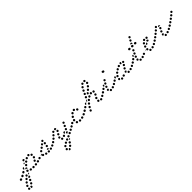

<svg xmlns="http://www.w3.org/2000/svg" viewBox="374 -2244 4232 4232"><g transform="rotate(-45 2490.0 -127.5)"><path d="M48 295Q48 295 48 295Q51 299 56 302Q60 304 65 305Q70 306 75 305Q80 303 84 300Q92 294 94 283Q95 273 89 265Q86 261 82 258Q77 256 73 255Q68 254 63 256Q58 257 54 260H53Q52 261 51 262Q50 263 50 264Q51 269 51 275Q51 285 48 294Q48 294 48 295ZM-6 252Q-15 255 -19 265Q-24 274 -20 284Q-20 285 -19 285Q-18 290 -14 294Q-11 297 -6 299Q-1 301 4 301Q9 301 13 299Q23 295 27 286Q31 276 27 266Q27 266 27 266Q23 257 14 252Q4 248 -6 252ZM105 244Q109 247 114 248Q119 249 124 248Q129 247 133 244Q137 241 140 237V236Q146 228 144 218Q142 207 133 202Q125 196 115 198Q105 200 99 209H98Q93 218 95 228Q97 238 105 244ZM32 180Q23 175 13 178Q3 181 -2 190L-3 191Q-5 196 -5 201Q-6 205 -4 210Q-3 215 0 219Q3 223 8 225Q17 230 27 227Q37 224 41 215L42 214Q47 205 44 195Q41 185 32 180ZM145 178Q154 183 164 180Q174 176 178 167L179 166Q183 157 180 147Q177 137 167 133Q158 128 148 131Q138 135 134 144L133 145Q129 154 132 164Q135 174 145 178ZM88 136Q87 131 85 127Q82 122 78 119Q70 113 60 114Q50 115 43 123V124Q40 128 38 132Q37 137 37 142Q38 147 40 152Q43 156 47 159Q55 165 65 164Q75 163 82 155V154Q85 151 87 146Q88 141 88 136ZM213 98 212 99Q208 108 198 111Q188 114 179 110Q170 105 166 95Q163 86 168 77Q168 77 168 77Q178 77 187 73Q195 70 201 64Q201 64 201 64Q202 64 202 64Q211 69 214 79Q217 89 213 98ZM140 82Q140 77 138 73Q136 68 132 64Q125 57 114 57Q104 57 97 65H96Q89 73 89 83Q89 93 96 101Q104 108 114 108Q124 108 132 100Q136 96 138 92Q140 87 140 82ZM187 11Q184 7 179 6Q175 4 170 3Q165 3 160 5Q155 7 152 11H151Q144 18 144 29Q144 39 151 47Q154 50 159 52Q163 54 168 54Q173 54 178 52Q183 50 186 47L187 46Q194 39 194 29Q194 18 187 11ZM224 44Q228 44 232 42Q237 41 241 38Q245 34 247 30V29Q249 26 249 23Q250 20 250 17Q248 16 247 16Q245 17 242 18Q234 22 224 22Q220 22 216 22Q217 25 217 29Q217 36 215 42Q219 44 224 44ZM45 -3Q44 -7 40 -11Q37 -15 33 -17Q28 -19 23 -20Q18 -20 14 -18L8 -17Q-2 -14 -6 -4Q-11 5 -8 15Q-5 25 5 29Q14 34 24 31L29 29Q39 26 44 17Q48 7 45 -3ZM435 6Q435 1 433 -3Q431 -8 428 -12Q424 -15 419 -17Q415 -19 410 -19H407Q397 -19 390 -11Q382 -4 382 7Q383 11 384 16Q386 21 390 24Q393 28 398 29Q403 31 408 31H410Q421 31 428 24Q435 16 435 6ZM509 17Q513 13 514 8Q515 3 515 -2Q514 -7 512 -11Q509 -16 505 -19Q501 -22 497 -23Q492 -24 487 -24H484Q474 -22 468 -14Q461 -6 463 4Q463 9 466 14Q468 18 472 21Q476 24 481 25Q485 27 490 26H493Q498 25 502 23Q506 20 509 17ZM345 21Q349 18 351 14Q354 10 355 5Q357 -5 351 -13Q345 -22 335 -24H332Q327 -25 322 -24Q317 -23 313 -20Q309 -17 307 -13Q304 -9 303 -4Q301 6 307 15Q313 23 323 25H326Q331 26 336 25Q340 24 345 21ZM592 -22Q591 -27 588 -31Q585 -35 580 -37Q576 -40 571 -40Q566 -41 561 -40L559 -39Q549 -36 544 -27Q539 -18 542 -8Q543 -3 546 1Q549 5 553 7Q558 9 563 10Q568 11 572 9H575Q585 6 590 -3Q595 -12 592 -22ZM124 -21Q126 -26 125 -31Q125 -36 123 -40Q118 -50 108 -53Q98 -56 89 -51L84 -49Q75 -44 72 -34Q68 -24 73 -15Q78 -6 88 -3Q98 1 107 -4L112 -7Q116 -9 119 -13Q123 -17 124 -21ZM257 -5Q262 -5 267 -7Q272 -9 275 -12Q279 -16 281 -20Q283 -25 283 -30Q283 -35 281 -39Q279 -44 276 -48Q275 -48 275 -49Q271 -52 267 -55Q262 -57 257 -57Q252 -57 248 -56Q243 -54 239 -51Q232 -44 231 -33Q230 -23 237 -15Q239 -14 240 -13Q243 -9 248 -7Q252 -5 257 -5ZM667 -31Q669 -36 669 -41Q669 -46 667 -50Q663 -60 654 -64Q644 -68 635 -64L632 -63Q628 -61 624 -58Q621 -55 619 -50Q617 -45 617 -40Q617 -35 618 -31Q622 -21 632 -17Q641 -13 651 -17L653 -18Q658 -20 661 -23Q665 -26 667 -31ZM189 -58V-59Q193 -63 198 -66Q198 -66 198 -67Q198 -68 199 -69Q199 -74 198 -79Q197 -84 194 -88Q189 -97 178 -98Q168 -100 160 -94L155 -91Q151 -88 148 -84Q146 -80 145 -75Q144 -70 145 -65Q146 -60 149 -56Q154 -48 164 -46Q173 -44 182 -49Q185 -54 189 -58ZM740 -72Q740 -77 739 -82Q738 -87 736 -91Q730 -100 720 -102Q709 -103 701 -98L699 -96Q695 -93 692 -89Q689 -85 689 -80Q688 -75 689 -70Q690 -66 693 -62Q698 -53 709 -51Q719 -49 727 -55L729 -56Q733 -59 736 -63Q739 -68 740 -72ZM501 -73Q502 -69 504 -64Q506 -60 510 -57Q518 -50 529 -51Q539 -52 545 -60L546 -61Q549 -64 551 -69Q552 -74 552 -79Q551 -84 549 -88Q546 -93 543 -96Q535 -102 524 -101Q514 -100 507 -92Q504 -88 502 -83Q501 -78 501 -73ZM256 -98 257 -99Q260 -102 264 -105Q269 -107 274 -107Q279 -107 284 -106Q288 -104 292 -101Q300 -94 300 -84Q301 -73 294 -66V-65Q293 -64 293 -64Q292 -64 292 -63Q292 -63 292 -63Q292 -63 292 -63L291 -64Q285 -70 277 -75Q268 -79 259 -79Q254 -80 250 -79Q250 -84 251 -89Q253 -94 256 -98ZM221 -142 225 -146Q229 -149 234 -151Q238 -152 243 -152Q246 -152 249 -151Q252 -150 255 -148Q252 -145 250 -141V-140Q246 -132 245 -123Q245 -121 245 -118Q242 -116 240 -114L239 -113Q234 -107 231 -99Q227 -100 224 -102Q221 -104 219 -107Q212 -115 213 -125Q213 -135 221 -142ZM351 -142Q350 -146 348 -151Q346 -155 342 -159Q335 -166 324 -165Q314 -165 307 -157L306 -156Q303 -153 301 -148Q300 -143 300 -138Q300 -133 302 -129Q305 -124 308 -121Q316 -114 326 -115Q337 -115 344 -123Q347 -127 349 -132Q351 -137 351 -142ZM545 -130Q547 -125 550 -122Q554 -119 559 -117Q568 -113 578 -117Q587 -121 591 -131V-132Q593 -136 593 -141Q593 -146 591 -151Q589 -155 585 -159Q582 -162 577 -164Q568 -168 558 -164Q549 -160 545 -150L544 -149Q543 -145 543 -140Q543 -135 545 -130ZM405 -192Q406 -197 404 -202Q403 -206 399 -210Q393 -218 382 -219Q372 -220 364 -213L363 -212Q360 -209 357 -205Q355 -200 355 -195Q354 -190 356 -186Q357 -181 361 -177Q367 -169 378 -168Q388 -168 396 -174L397 -175Q400 -178 403 -183Q405 -187 405 -192ZM302 -181Q301 -186 301 -190Q302 -195 304 -199V-200Q309 -208 318 -212Q327 -215 336 -212Q333 -205 332 -197Q332 -192 333 -187Q328 -188 323 -188Q313 -187 305 -183Q303 -182 302 -181ZM560 -193Q564 -191 569 -190Q574 -190 579 -192Q589 -195 593 -204Q598 -213 595 -223L594 -224Q593 -229 589 -232Q586 -236 582 -238Q577 -241 572 -241Q567 -241 563 -240Q553 -236 548 -227Q544 -218 547 -208V-207Q549 -203 552 -199Q555 -195 560 -193ZM467 -231Q468 -236 468 -241Q467 -246 465 -250Q460 -259 450 -262Q440 -265 431 -260H430Q421 -255 418 -245Q415 -235 420 -226Q425 -217 435 -214Q445 -211 454 -216H455Q459 -219 462 -223Q465 -226 467 -231ZM338 -268H339Q343 -278 353 -281Q363 -284 372 -279Q382 -275 385 -265Q388 -255 383 -246V-245Q382 -244 382 -243Q381 -242 381 -241Q373 -241 365 -239Q358 -237 353 -233Q352 -233 351 -233Q350 -234 349 -234Q340 -239 337 -249Q334 -258 338 -268ZM515 -235H514Q509 -235 504 -237Q500 -239 496 -243Q493 -247 491 -251Q489 -256 490 -261Q490 -271 497 -278Q505 -286 515 -285H516Q526 -285 533 -278Q541 -270 540 -260Q540 -258 540 -255Q539 -253 539 -251Q533 -246 529 -240Q526 -237 522 -236Q519 -235 515 -235Z M917 0Q917 -5 915 -9Q913 -14 909 -17Q906 -21 901 -22Q896 -24 891 -24Q880 -24 873 -16Q866 -9 866 2Q867 7 869 11Q871 16 874 19Q878 23 882 24Q887 26 892 26H893Q903 26 910 18Q917 11 917 0ZM841 -1Q843 -11 837 -19Q831 -28 821 -30Q816 -31 811 -30Q806 -29 802 -26Q798 -24 795 -19Q792 -15 791 -10Q790 -5 791 -1Q792 4 795 8Q798 13 802 15Q806 18 811 19Q822 21 830 15Q839 10 841 -1ZM991 -18Q990 -22 986 -26Q983 -30 979 -33Q975 -35 970 -36Q965 -36 960 -35Q950 -32 945 -23Q939 -14 942 -4Q944 1 947 5Q950 9 954 11Q958 14 963 14Q968 15 973 13H974Q984 10 989 1Q994 -8 991 -18ZM766 -18Q772 -26 771 -37Q770 -47 762 -53H761Q753 -60 743 -59Q732 -57 726 -49Q720 -41 721 -31Q722 -20 730 -14H731Q739 -7 749 -9Q760 -10 766 -18ZM1060 -49Q1058 -54 1054 -57Q1050 -60 1046 -62Q1041 -64 1036 -63Q1031 -63 1027 -61H1026Q1017 -56 1014 -46Q1010 -36 1015 -27Q1017 -23 1021 -19Q1024 -16 1029 -14Q1034 -13 1039 -13Q1044 -13 1048 -16H1049Q1058 -20 1061 -30Q1065 -40 1060 -49ZM891 -46H890Q889 -46 887 -46Q887 -50 889 -54Q890 -58 892 -61Q899 -69 909 -71Q919 -72 927 -66Q932 -63 934 -58Q937 -54 937 -48Q930 -42 925 -34Q925 -34 925 -33Q918 -40 908 -44Q900 -47 891 -46ZM1123 -92Q1120 -96 1116 -98Q1112 -101 1107 -102Q1102 -102 1097 -101Q1093 -100 1088 -97Q1080 -91 1078 -81Q1076 -71 1082 -62Q1085 -58 1089 -56Q1094 -53 1098 -52Q1103 -51 1108 -52Q1113 -53 1117 -56L1118 -57Q1126 -63 1128 -73Q1129 -83 1123 -92ZM690 -81Q691 -86 694 -91Q697 -95 701 -98Q705 -101 710 -102Q715 -103 720 -102Q725 -101 729 -98Q733 -96 736 -92Q738 -89 739 -86Q740 -84 740 -81Q740 -81 740 -81Q730 -80 722 -75Q714 -70 708 -63Q705 -59 703 -55Q701 -56 698 -58Q696 -60 694 -63Q692 -67 691 -72Q690 -77 690 -81ZM922 -102Q924 -98 928 -95Q932 -92 937 -90Q947 -88 956 -93Q965 -98 968 -108Q971 -118 966 -127Q961 -136 951 -139Q941 -142 932 -137Q923 -132 920 -122V-121Q918 -116 919 -111Q920 -107 922 -102ZM797 -137Q790 -146 780 -147Q770 -149 762 -142H761Q753 -136 751 -126Q750 -115 756 -107Q763 -99 773 -97Q783 -96 791 -102H792Q800 -109 801 -119Q803 -129 797 -137ZM857 -184Q854 -188 849 -190Q845 -193 840 -193Q835 -194 831 -193Q826 -191 822 -188H821Q813 -182 812 -171Q811 -161 817 -153Q820 -149 824 -147Q829 -144 833 -143Q838 -143 843 -144Q848 -145 852 -149Q861 -155 862 -165Q863 -176 857 -184ZM938 -173Q941 -169 945 -167Q950 -165 955 -164Q965 -164 973 -170Q981 -177 982 -187V-188Q983 -198 976 -206Q969 -214 959 -215Q954 -215 949 -214Q944 -212 941 -209Q937 -206 935 -201Q932 -197 932 -192V-191Q931 -186 933 -182Q935 -177 938 -173ZM881 -235Q890 -241 900 -240Q910 -239 917 -231Q918 -229 919 -226Q921 -224 921 -221Q917 -217 914 -211Q910 -203 910 -194Q901 -189 892 -191Q883 -192 877 -200Q871 -208 872 -218Q873 -228 881 -235ZM980 -266Q980 -271 978 -275Q976 -280 972 -283Q964 -290 954 -289Q943 -288 937 -280Q930 -273 930 -262Q931 -252 938 -245Q946 -238 956 -239Q967 -239 974 -247Q974 -247 975 -248Q978 -252 979 -256Q981 -261 980 -266Z M1250 263Q1258 263 1265 268Q1271 274 1274 282Q1276 292 1271 301Q1265 310 1255 312Q1245 315 1236 309Q1227 304 1225 294Q1224 293 1224 292Q1224 290 1224 289Q1231 286 1237 281Q1245 274 1249 265Q1249 264 1250 263ZM1293 264Q1297 267 1302 269Q1306 271 1311 270Q1316 270 1321 268Q1325 266 1329 263V262Q1336 255 1336 244Q1336 234 1328 227Q1321 220 1310 220Q1300 220 1293 228H1292Q1285 236 1286 246Q1286 256 1293 264ZM1208 220Q1197 219 1189 226Q1182 233 1181 243Q1181 248 1182 253Q1184 258 1187 262Q1190 265 1195 267Q1199 270 1204 270Q1215 271 1222 264Q1230 257 1231 247V246Q1232 236 1225 228Q1218 220 1208 220ZM1344 207Q1352 213 1362 211Q1373 209 1378 200H1379Q1385 192 1383 181Q1381 171 1372 165Q1364 159 1354 161Q1344 163 1338 171L1337 172Q1331 180 1333 191Q1335 201 1344 207ZM1249 156Q1246 153 1241 151Q1236 150 1231 150Q1226 150 1222 153Q1217 155 1214 159Q1210 163 1209 167Q1207 172 1208 177Q1208 182 1210 187Q1212 191 1216 194Q1224 201 1234 200Q1245 200 1251 192L1252 191Q1259 184 1258 173Q1257 163 1249 156ZM1317 120Q1312 111 1302 108Q1292 104 1283 109Q1273 114 1270 124Q1267 134 1272 143Q1276 152 1286 155Q1296 158 1305 154H1306Q1315 149 1318 139Q1321 129 1317 120ZM1408 118Q1404 127 1397 134Q1391 140 1385 143Q1385 143 1385 143Q1386 143 1386 144Q1395 149 1405 146Q1415 144 1420 135H1421Q1423 131 1424 126Q1424 122 1424 117Q1420 117 1416 115Q1413 114 1410 112Q1409 115 1408 118ZM1387 91Q1385 86 1381 83Q1378 79 1373 77Q1369 75 1364 75Q1359 75 1354 77Q1344 81 1340 91Q1336 101 1340 110Q1342 115 1346 118Q1349 122 1354 124Q1358 125 1363 125Q1368 125 1373 124V123Q1383 119 1387 110Q1391 100 1387 91ZM1457 61Q1455 56 1451 53Q1447 49 1443 47Q1438 46 1433 46Q1428 46 1424 48H1423Q1414 52 1410 62Q1406 71 1410 81Q1412 85 1416 89Q1419 92 1424 94Q1429 96 1434 96Q1439 96 1443 94H1444Q1453 89 1457 80Q1461 70 1457 61ZM1525 28Q1523 23 1519 20Q1515 17 1511 15Q1506 14 1501 14Q1496 14 1492 16L1491 17Q1482 21 1479 31Q1475 41 1480 50Q1482 55 1486 58Q1489 61 1494 63Q1499 64 1504 64Q1509 64 1513 62L1514 61Q1523 57 1526 47Q1530 37 1525 28ZM1322 17Q1323 12 1322 7Q1321 2 1318 -2Q1316 -6 1312 -9Q1308 -12 1303 -13H1302Q1292 -15 1283 -10Q1275 -4 1273 6Q1272 11 1272 16Q1273 21 1276 25Q1279 29 1283 32Q1287 35 1292 36Q1302 38 1311 32Q1320 27 1322 17ZM1594 11Q1595 6 1595 1Q1594 -4 1592 -8Q1587 -17 1577 -20Q1567 -23 1558 -18H1557Q1553 -15 1550 -12Q1547 -8 1545 -3Q1544 2 1545 7Q1545 12 1548 16Q1553 25 1563 28Q1573 31 1582 26Q1586 23 1589 19Q1593 15 1594 11ZM1392 -19Q1390 -23 1386 -26Q1382 -29 1377 -31Q1372 -32 1367 -31Q1362 -31 1358 -29V-28Q1353 -26 1350 -22Q1347 -18 1346 -13Q1344 -9 1345 -4Q1345 1 1348 6Q1350 10 1354 13Q1358 16 1362 18Q1367 19 1372 19Q1377 18 1382 16V15Q1391 10 1394 1Q1397 -9 1392 -19ZM1449 -23Q1451 -28 1455 -31Q1459 -34 1463 -36Q1468 -37 1473 -37Q1478 -36 1482 -34Q1490 -31 1493 -23Q1497 -16 1496 -8Q1489 -7 1482 -4H1481Q1473 0 1467 7Q1465 10 1463 12Q1462 12 1461 12Q1461 11 1460 11Q1451 6 1447 -4Q1444 -13 1449 -23ZM1660 -29Q1661 -34 1660 -39Q1659 -44 1657 -48Q1651 -57 1641 -59Q1631 -61 1622 -56Q1613 -50 1611 -40Q1608 -30 1614 -21Q1619 -12 1629 -10Q1639 -8 1648 -13L1649 -14Q1653 -16 1656 -20Q1659 -24 1660 -29ZM1455 -57Q1455 -60 1453 -63Q1452 -66 1449 -68Q1442 -76 1432 -77Q1422 -77 1414 -70Q1410 -66 1408 -62Q1406 -57 1406 -52Q1405 -47 1407 -43Q1409 -38 1412 -34Q1415 -31 1418 -29Q1422 -27 1426 -27Q1427 -30 1428 -33H1429Q1433 -41 1440 -47Q1447 -54 1455 -57ZM1248 -58Q1251 -68 1260 -74Q1269 -79 1279 -76Q1289 -74 1294 -65Q1299 -56 1297 -46L1296 -45Q1296 -43 1295 -40Q1293 -38 1292 -36Q1291 -36 1289 -36Q1280 -34 1271 -29Q1270 -28 1269 -27Q1268 -27 1267 -27Q1267 -27 1266 -27Q1256 -30 1251 -39Q1246 -48 1248 -58ZM1719 -91Q1716 -95 1712 -98Q1708 -100 1703 -101Q1698 -102 1693 -101Q1688 -100 1684 -97Q1675 -91 1674 -81Q1672 -71 1678 -62Q1681 -58 1685 -55Q1689 -53 1694 -52Q1699 -51 1704 -52Q1709 -53 1713 -56Q1721 -62 1723 -72Q1725 -83 1719 -91ZM1124 -92Q1118 -100 1108 -102Q1098 -104 1089 -98V-97Q1080 -92 1078 -81Q1077 -71 1083 -63Q1088 -54 1099 -52Q1109 -51 1117 -57H1118Q1126 -63 1128 -73Q1130 -83 1124 -92ZM1481 -71Q1482 -67 1486 -63Q1489 -59 1494 -57Q1503 -53 1513 -56Q1522 -60 1527 -69Q1529 -74 1529 -79Q1530 -84 1528 -89Q1526 -93 1523 -97Q1520 -101 1515 -103Q1506 -107 1496 -104Q1486 -100 1482 -91Q1480 -86 1479 -81Q1479 -76 1481 -71ZM1282 -114Q1283 -109 1286 -105Q1288 -101 1293 -98Q1301 -93 1311 -95Q1322 -97 1327 -106Q1330 -110 1331 -115Q1332 -120 1331 -125Q1330 -130 1327 -134Q1324 -138 1320 -141Q1312 -146 1301 -144Q1291 -142 1286 -133H1285Q1283 -129 1282 -124Q1281 -119 1282 -114ZM1181 -142Q1174 -149 1164 -150Q1153 -150 1146 -143H1145Q1138 -136 1137 -126Q1137 -115 1144 -108Q1151 -100 1161 -100Q1171 -99 1179 -106Q1187 -113 1188 -124Q1188 -134 1181 -142ZM1526 -126Q1535 -121 1545 -125Q1555 -129 1559 -138Q1564 -148 1560 -158Q1557 -167 1547 -172Q1538 -176 1528 -172Q1518 -169 1514 -159Q1509 -150 1513 -140Q1517 -130 1526 -126ZM1232 -198Q1224 -205 1214 -204Q1204 -204 1197 -196V-195Q1190 -188 1190 -177Q1191 -167 1199 -160Q1202 -157 1207 -155Q1212 -154 1217 -154Q1222 -154 1226 -156Q1231 -159 1234 -162V-163Q1241 -170 1240 -181Q1240 -191 1232 -198ZM1335 -161Q1340 -159 1345 -158Q1350 -158 1355 -160Q1359 -161 1363 -164Q1367 -167 1369 -172Q1374 -181 1371 -191Q1368 -201 1359 -206Q1349 -211 1340 -208Q1330 -204 1325 -195Q1320 -186 1323 -176Q1326 -166 1335 -161ZM1558 -195Q1567 -190 1577 -194Q1587 -197 1591 -207Q1596 -217 1592 -226Q1589 -236 1579 -240Q1570 -245 1560 -241Q1550 -238 1546 -229V-228Q1541 -219 1545 -209Q1548 -199 1558 -195ZM1284 -216H1283Q1276 -209 1265 -210Q1255 -210 1248 -218Q1241 -226 1242 -236Q1242 -246 1250 -253V-254Q1254 -257 1259 -259Q1264 -260 1269 -260Q1274 -260 1278 -257Q1282 -255 1286 -251Q1287 -250 1288 -249Q1288 -248 1289 -247Q1289 -239 1292 -232Q1291 -228 1289 -223Q1287 -219 1284 -216ZM1328 -272Q1332 -274 1337 -273Q1342 -273 1347 -271Q1352 -269 1355 -265Q1359 -262 1360 -257Q1362 -252 1362 -247Q1362 -242 1360 -238Q1359 -236 1358 -234Q1356 -232 1355 -231Q1353 -231 1352 -231Q1342 -232 1333 -229Q1329 -228 1326 -226Q1316 -230 1313 -240Q1310 -250 1314 -259Q1316 -263 1319 -267Q1323 -270 1328 -272Z M1886 4Q1886 -1 1884 -5Q1882 -10 1879 -13Q1875 -17 1871 -18Q1866 -20 1861 -20H1858Q1848 -20 1841 -13Q1834 -5 1834 5Q1834 10 1836 15Q1838 19 1841 23Q1845 26 1850 28Q1854 30 1859 30H1862Q1872 30 1879 22Q1887 15 1886 4ZM1965 -14Q1963 -18 1960 -22Q1957 -26 1953 -29Q1949 -31 1944 -32Q1939 -33 1934 -31H1931Q1921 -28 1916 -19Q1911 -10 1914 0Q1915 5 1918 9Q1921 13 1925 15Q1930 18 1935 18Q1940 19 1944 18L1947 17Q1957 14 1962 5Q1967 -4 1965 -14ZM1805 0Q1808 -3 1810 -8Q1811 -13 1811 -18Q1811 -23 1809 -27Q1807 -32 1803 -35Q1803 -36 1802 -36Q1795 -43 1785 -44Q1774 -44 1767 -36Q1759 -29 1759 -19Q1759 -8 1767 -1Q1768 0 1769 2Q1777 9 1787 8Q1798 8 1805 0ZM2038 -47Q2035 -51 2032 -54Q2028 -58 2023 -59Q2019 -61 2014 -61Q2009 -60 2004 -58L2002 -57Q1993 -53 1989 -43Q1986 -33 1990 -24Q1993 -19 1996 -16Q2000 -13 2005 -11Q2009 -9 2014 -10Q2019 -10 2024 -12L2026 -13Q2035 -18 2039 -27Q2042 -37 2038 -47ZM2109 -72Q2110 -77 2108 -82Q2107 -86 2105 -91Q2099 -99 2089 -101Q2078 -103 2070 -97L2068 -95Q2064 -93 2061 -88Q2058 -84 2057 -79Q2056 -74 2058 -70Q2059 -65 2061 -61Q2064 -57 2068 -54Q2073 -51 2077 -50Q2082 -49 2087 -50Q2092 -52 2096 -54L2098 -56Q2102 -59 2105 -63Q2108 -67 2109 -72ZM1720 -92Q1717 -96 1713 -98Q1709 -101 1704 -102Q1699 -103 1694 -102Q1689 -101 1685 -98Q1676 -92 1674 -81Q1673 -71 1678 -63Q1681 -59 1686 -56Q1690 -53 1695 -52Q1700 -52 1704 -53Q1709 -54 1713 -56L1714 -57Q1722 -63 1724 -73Q1726 -83 1720 -92ZM1766 -67Q1776 -65 1785 -70Q1794 -75 1796 -85L1797 -88Q1799 -98 1794 -107Q1788 -116 1778 -118Q1768 -121 1759 -115Q1750 -110 1748 -100L1747 -97Q1745 -87 1750 -78Q1756 -69 1766 -67ZM1783 -179 1782 -178Q1777 -169 1779 -159Q1781 -149 1790 -143Q1794 -141 1799 -140Q1804 -139 1809 -140Q1814 -141 1818 -144Q1822 -147 1825 -151V-152L1826 -153Q1832 -162 1829 -172Q1827 -182 1818 -188Q1814 -190 1809 -191Q1804 -192 1800 -191Q1795 -190 1791 -187Q1787 -184 1784 -180ZM1999 -234Q1995 -236 1990 -236Q1985 -237 1980 -235Q1970 -232 1966 -223Q1961 -213 1965 -203Q1965 -203 1965 -202Q1966 -197 1970 -193Q1973 -189 1977 -187Q1981 -185 1986 -184Q1991 -184 1996 -185Q2006 -188 2011 -197Q2016 -206 2013 -216Q2012 -218 2012 -219Q2010 -224 2007 -228Q2004 -232 1999 -234ZM1836 -209Q1839 -205 1844 -203Q1848 -201 1853 -200Q1858 -200 1863 -201Q1868 -203 1871 -206L1873 -208Q1877 -211 1880 -215Q1882 -220 1882 -225Q1883 -230 1881 -234Q1880 -239 1876 -243Q1870 -251 1859 -252Q1849 -253 1841 -246L1839 -244Q1831 -238 1830 -227Q1830 -217 1836 -209ZM1902 -258Q1902 -253 1903 -249Q1905 -244 1908 -240Q1911 -236 1916 -234Q1920 -232 1925 -231Q1926 -231 1926 -231Q1937 -230 1945 -236Q1953 -243 1954 -253Q1956 -263 1949 -271Q1943 -280 1933 -281Q1931 -281 1929 -281Q1919 -282 1911 -275Q1903 -269 1902 -258Z M2205 5Q2204 0 2200 -3Q2197 -7 2192 -9Q2183 -14 2173 -10Q2164 -7 2159 3Q2159 4 2159 4Q2154 13 2157 23Q2161 33 2170 37Q2179 42 2189 39Q2199 35 2203 26Q2204 26 2204 24Q2207 19 2207 15Q2207 10 2205 5ZM2543 15Q2546 10 2546 5Q2546 0 2545 -4Q2542 -14 2532 -19Q2523 -24 2513 -20H2512Q2507 -18 2503 -15Q2499 -12 2497 -7Q2495 -3 2494 2Q2494 7 2496 12Q2499 22 2508 26Q2517 31 2527 28L2529 27Q2534 26 2537 22Q2541 19 2543 15ZM2430 -6Q2430 -7 2429 -8Q2425 -18 2429 -27Q2432 -37 2442 -41Q2446 -43 2451 -43Q2456 -44 2461 -42Q2465 -40 2469 -37Q2473 -33 2475 -29Q2475 -28 2475 -28Q2476 -26 2477 -23Q2477 -21 2478 -19Q2477 -18 2477 -18Q2473 -10 2472 -1Q2470 1 2468 3Q2466 4 2464 6Q2455 10 2445 7Q2435 4 2430 -6ZM2615 -27Q2616 -32 2616 -37Q2615 -42 2612 -46Q2607 -55 2597 -57Q2586 -59 2578 -54L2576 -53Q2572 -50 2569 -46Q2566 -42 2565 -37Q2564 -32 2565 -28Q2565 -23 2568 -18Q2574 -10 2584 -7Q2594 -5 2603 -11L2604 -12Q2608 -14 2611 -18Q2614 -22 2615 -27ZM2243 -62Q2242 -67 2239 -71Q2236 -75 2232 -77Q2223 -83 2213 -80Q2203 -78 2198 -69L2197 -67Q2194 -63 2194 -58Q2193 -53 2194 -48Q2195 -44 2198 -40Q2201 -36 2205 -33Q2214 -28 2224 -30Q2234 -32 2240 -41L2241 -43Q2243 -47 2244 -52Q2245 -57 2243 -62ZM2681 -72Q2682 -77 2681 -82Q2680 -87 2677 -91Q2671 -99 2661 -101Q2650 -103 2642 -97L2640 -96Q2636 -93 2634 -89Q2631 -85 2630 -80Q2629 -75 2630 -70Q2631 -65 2634 -61Q2640 -53 2650 -51Q2661 -49 2669 -55L2671 -56Q2675 -59 2677 -63Q2680 -67 2681 -72ZM2111 -73Q2112 -78 2110 -83Q2109 -88 2107 -92Q2101 -101 2090 -102Q2080 -104 2072 -98L2071 -97Q2062 -92 2060 -81Q2059 -71 2065 -63Q2070 -54 2081 -52Q2091 -51 2099 -57H2100Q2104 -60 2107 -64Q2110 -68 2111 -73ZM2452 -69Q2456 -67 2461 -66Q2466 -66 2471 -67Q2475 -68 2479 -71Q2483 -75 2486 -79L2487 -80Q2492 -89 2489 -99Q2486 -109 2477 -115Q2473 -117 2468 -118Q2463 -118 2458 -117Q2453 -116 2450 -113Q2446 -109 2443 -105L2442 -103Q2437 -94 2440 -85Q2443 -75 2452 -69ZM2289 -123Q2288 -128 2286 -133Q2284 -137 2280 -140Q2276 -143 2271 -145Q2266 -146 2261 -145Q2256 -145 2252 -142Q2248 -140 2245 -136L2243 -135Q2237 -126 2238 -116Q2239 -106 2248 -99Q2256 -93 2266 -94Q2276 -95 2283 -103L2284 -105Q2287 -109 2288 -114Q2290 -118 2289 -123ZM2175 -116Q2176 -121 2175 -126Q2174 -131 2171 -135Q2165 -144 2155 -146Q2145 -148 2136 -142L2135 -141Q2127 -135 2125 -125Q2123 -115 2128 -107Q2134 -98 2144 -96Q2154 -94 2163 -100H2164Q2168 -103 2171 -107Q2174 -111 2175 -116ZM2480 -151Q2482 -147 2485 -143Q2488 -139 2493 -137Q2502 -132 2512 -135Q2522 -139 2526 -148L2527 -149Q2529 -154 2530 -159Q2530 -164 2529 -168Q2527 -173 2524 -177Q2520 -181 2516 -183Q2507 -188 2497 -184Q2487 -181 2482 -172V-170Q2479 -166 2479 -161Q2479 -156 2480 -151ZM2232 -171Q2235 -172 2238 -173Q2238 -174 2237 -176Q2236 -177 2235 -178Q2233 -182 2229 -185Q2224 -188 2220 -189Q2215 -190 2210 -189Q2205 -188 2201 -185L2200 -184Q2191 -178 2189 -168Q2187 -158 2193 -149Q2195 -147 2197 -145Q2200 -142 2203 -141Q2204 -143 2205 -146V-147Q2209 -155 2216 -161Q2223 -168 2232 -171ZM2336 -195Q2329 -203 2319 -203Q2309 -204 2301 -197L2300 -195Q2292 -188 2291 -178Q2291 -168 2298 -160Q2305 -152 2315 -152Q2326 -151 2333 -158L2335 -160Q2342 -167 2343 -177Q2343 -187 2336 -195ZM2258 -206 2259 -207Q2263 -217 2273 -220Q2283 -224 2292 -219Q2292 -219 2293 -219Q2293 -219 2293 -219Q2289 -216 2286 -213L2284 -212Q2278 -206 2274 -198Q2269 -189 2269 -179Q2269 -176 2269 -174Q2260 -178 2257 -188Q2254 -197 2258 -206ZM2403 -236Q2401 -241 2397 -244Q2393 -247 2388 -248Q2383 -250 2378 -249Q2373 -249 2369 -246L2367 -245Q2358 -240 2356 -230Q2353 -220 2358 -211Q2360 -207 2364 -204Q2368 -201 2373 -199Q2378 -198 2383 -199Q2388 -199 2392 -202H2393Q2403 -207 2405 -217Q2408 -227 2403 -236ZM2508 -214Q2512 -211 2517 -210Q2521 -209 2526 -210Q2537 -211 2543 -220Q2549 -228 2547 -238Q2547 -240 2547 -241Q2545 -251 2536 -257Q2527 -263 2517 -261Q2507 -259 2501 -250Q2496 -241 2498 -231Q2498 -231 2498 -231Q2499 -226 2501 -221Q2504 -217 2508 -214ZM2450 -276H2448Q2443 -275 2439 -272Q2435 -269 2432 -265Q2430 -261 2429 -256Q2428 -251 2429 -246Q2430 -236 2439 -230Q2448 -224 2458 -226L2460 -227Q2464 -228 2468 -230Q2472 -232 2475 -236Q2475 -240 2476 -244Q2477 -251 2479 -257Q2477 -267 2469 -272Q2460 -278 2450 -276ZM2303 -243Q2313 -239 2322 -242Q2332 -246 2337 -255V-256Q2342 -265 2338 -275Q2335 -285 2325 -289Q2316 -294 2306 -290Q2296 -287 2292 -277L2291 -276Q2287 -267 2290 -257Q2294 -247 2303 -243ZM2377 -299Q2379 -300 2380 -301Q2386 -307 2390 -316L2391 -317Q2392 -320 2393 -323Q2396 -324 2399 -325Q2403 -325 2406 -325Q2411 -324 2415 -322Q2420 -319 2423 -316Q2427 -310 2428 -303Q2429 -297 2426 -290Q2419 -285 2414 -278Q2413 -277 2413 -277Q2405 -273 2397 -275Q2388 -277 2383 -284Q2380 -287 2379 -291Q2377 -295 2377 -299ZM2324 -327Q2325 -322 2329 -319Q2332 -315 2337 -313Q2346 -309 2356 -312Q2365 -316 2370 -325V-326Q2375 -336 2371 -345Q2368 -355 2358 -359Q2354 -362 2349 -362Q2344 -362 2339 -360Q2334 -359 2331 -355Q2327 -352 2325 -347L2324 -346Q2322 -342 2322 -337Q2322 -332 2324 -327ZM2481 -367Q2474 -375 2463 -375Q2453 -376 2445 -369L2444 -368Q2437 -361 2436 -350Q2436 -340 2443 -333Q2450 -325 2460 -324Q2471 -324 2478 -331L2479 -332Q2487 -339 2487 -349Q2488 -360 2481 -367ZM2541 -408Q2541 -413 2538 -417Q2536 -422 2532 -425Q2524 -432 2514 -431Q2504 -430 2497 -422L2496 -421Q2493 -417 2492 -412Q2490 -408 2490 -403Q2491 -398 2493 -393Q2496 -389 2499 -386Q2507 -379 2518 -380Q2528 -381 2535 -389V-390Q2539 -394 2540 -398Q2542 -403 2541 -408ZM2369 -383Q2378 -379 2388 -382Q2398 -386 2403 -395V-396Q2408 -405 2404 -415Q2401 -425 2392 -429Q2382 -434 2373 -431Q2363 -427 2358 -418V-417Q2353 -408 2356 -398Q2360 -388 2369 -383ZM2565 -495Q2563 -496 2561 -496Q2559 -496 2558 -497Q2555 -496 2552 -495Q2549 -495 2546 -495Q2542 -492 2538 -489Q2535 -485 2533 -480L2532 -479Q2529 -469 2534 -459Q2538 -450 2548 -447Q2558 -443 2567 -448Q2576 -452 2580 -462V-463Q2583 -473 2579 -483Q2574 -492 2565 -495ZM2404 -453Q2412 -447 2423 -449Q2433 -451 2438 -460L2439 -461Q2445 -470 2443 -480Q2440 -490 2432 -496Q2423 -501 2413 -499Q2403 -497 2397 -488L2396 -487Q2391 -479 2393 -469Q2395 -458 2404 -453ZM2448 -517Q2454 -508 2464 -506Q2474 -504 2483 -510H2484Q2493 -516 2495 -526Q2497 -536 2491 -545Q2486 -554 2475 -556Q2465 -558 2457 -552L2456 -551Q2447 -546 2445 -536Q2443 -525 2448 -517ZM2521 -556Q2516 -547 2518 -537Q2520 -527 2529 -522Q2529 -521 2529 -521Q2538 -515 2548 -517Q2558 -519 2564 -528Q2570 -536 2568 -546Q2566 -557 2558 -562Q2557 -563 2556 -564Q2547 -569 2537 -567Q2527 -565 2521 -556Z M2834 29Q2837 25 2839 21Q2841 16 2841 11Q2841 1 2834 -7Q2826 -14 2816 -14Q2811 -14 2806 -12Q2802 -10 2798 -7Q2795 -3 2793 1Q2791 6 2791 11Q2791 21 2798 29Q2805 36 2816 36Q2821 36 2825 34Q2830 32 2834 29ZM2913 -11Q2912 -15 2908 -19Q2905 -23 2900 -25Q2896 -27 2891 -27Q2886 -27 2881 -26Q2871 -22 2867 -13Q2863 -3 2866 6Q2868 11 2871 15Q2874 18 2879 21Q2883 23 2888 23Q2893 23 2898 21Q2908 18 2912 8Q2917 -1 2913 -11ZM2979 -48Q2976 -53 2972 -56Q2968 -59 2963 -60Q2958 -61 2953 -60Q2948 -59 2944 -57Q2935 -52 2933 -41Q2930 -31 2936 -23Q2938 -18 2942 -15Q2946 -12 2951 -11Q2956 -10 2961 -11Q2966 -11 2970 -14Q2979 -19 2981 -29Q2984 -40 2979 -48ZM2755 -22Q2752 -26 2750 -30Q2749 -35 2749 -40Q2750 -51 2758 -57Q2766 -64 2777 -63Q2787 -62 2793 -54Q2800 -46 2799 -36Q2799 -35 2799 -35Q2799 -34 2799 -33Q2799 -33 2798 -33Q2789 -30 2782 -23Q2778 -18 2775 -13Q2774 -13 2773 -13Q2773 -13 2772 -13Q2767 -14 2763 -16Q2758 -18 2755 -22ZM3040 -91Q3038 -95 3033 -98Q3029 -101 3024 -102Q3019 -102 3015 -101Q3010 -100 3006 -97H3005Q2997 -91 2995 -81Q2993 -71 2999 -63Q3002 -58 3006 -56Q3011 -53 3016 -52Q3020 -51 3025 -52Q3030 -54 3034 -56V-57Q3043 -63 3045 -73Q3046 -83 3040 -91ZM2678 -91Q2675 -95 2671 -98Q2667 -101 2662 -102Q2657 -103 2652 -102Q2647 -100 2643 -98Q2639 -95 2636 -91Q2633 -86 2632 -81Q2632 -77 2633 -72Q2634 -67 2636 -63Q2642 -54 2653 -52Q2663 -51 2671 -56V-57Q2680 -62 2682 -73Q2684 -83 2678 -91ZM2786 -87Q2790 -85 2795 -85Q2800 -85 2805 -87Q2810 -88 2813 -92Q2817 -95 2819 -100Q2823 -109 2819 -119Q2815 -129 2806 -133Q2796 -137 2787 -133Q2777 -130 2773 -120Q2769 -110 2773 -101Q2776 -91 2786 -87ZM2737 -137Q2731 -146 2721 -147Q2710 -148 2702 -142Q2698 -139 2696 -134Q2693 -130 2693 -125Q2692 -120 2693 -115Q2695 -111 2698 -107Q2704 -99 2714 -97Q2724 -96 2733 -102Q2741 -109 2742 -119Q2744 -129 2737 -137ZM2761 -188Q2765 -191 2770 -193Q2774 -194 2779 -194Q2781 -193 2782 -193Q2784 -193 2785 -192Q2784 -188 2783 -184Q2782 -174 2784 -164Q2785 -160 2787 -157Q2783 -156 2779 -154Q2771 -151 2765 -146Q2763 -148 2761 -149Q2759 -151 2757 -153Q2751 -161 2752 -171Q2753 -182 2761 -188ZM2818 -155Q2827 -150 2837 -153Q2847 -156 2852 -165Q2857 -174 2854 -184Q2852 -194 2843 -199Q2834 -204 2824 -201Q2814 -198 2808 -189Q2803 -180 2806 -170Q2809 -160 2818 -155ZM2845 -236Q2846 -231 2849 -227Q2852 -223 2856 -220Q2860 -218 2865 -217Q2870 -216 2875 -217Q2879 -218 2884 -220Q2888 -223 2890 -227H2891Q2893 -232 2894 -236Q2895 -241 2894 -246Q2893 -251 2890 -255Q2888 -259 2883 -262Q2879 -265 2874 -266Q2870 -267 2865 -266Q2860 -265 2856 -262Q2852 -259 2849 -255Q2846 -251 2845 -246Q2844 -241 2845 -236ZM3010 -396Q3010 -386 3003 -378Q2995 -371 2985 -371Q2977 -371 2970 -374Q2963 -376 2957 -381Q2950 -388 2949 -398Q2948 -408 2954 -416Q2960 -424 2970 -425Q2979 -426 2987 -421Q2997 -420 3004 -413Q3010 -406 3010 -396Z M3188 24Q3192 20 3193 16Q3195 11 3195 6Q3194 -4 3187 -11Q3179 -18 3169 -18H3168Q3158 -17 3151 -10Q3144 -2 3145 8Q3145 13 3147 18Q3149 22 3153 26Q3156 29 3161 31Q3166 32 3171 32Q3176 32 3180 30Q3185 28 3188 24ZM3392 23Q3396 20 3398 16Q3400 11 3401 6Q3402 -4 3395 -12Q3388 -20 3378 -21H3377Q3372 -21 3368 -19Q3363 -18 3359 -15Q3355 -11 3353 -7Q3351 -3 3351 2Q3350 13 3356 21Q3363 28 3373 29H3374Q3379 30 3384 28Q3388 27 3392 23ZM3472 3Q3475 -2 3475 -7Q3475 -12 3474 -16Q3471 -26 3461 -31Q3452 -35 3442 -32Q3437 -30 3433 -27Q3430 -24 3427 -19Q3425 -15 3425 -10Q3424 -5 3426 0Q3429 9 3438 14Q3448 19 3458 15Q3463 14 3466 11Q3470 7 3472 3ZM3264 -27Q3261 -31 3258 -34Q3254 -37 3249 -39Q3244 -40 3239 -40Q3234 -39 3230 -37Q3220 -32 3217 -22Q3214 -12 3219 -3Q3222 2 3226 5Q3229 8 3234 9Q3239 11 3244 10Q3249 10 3253 7H3254Q3263 2 3266 -8Q3269 -18 3264 -27ZM3091 -30Q3091 -35 3093 -40Q3094 -44 3098 -48Q3101 -52 3106 -54Q3110 -56 3115 -56Q3126 -56 3133 -49Q3141 -42 3141 -32Q3141 -32 3141 -31Q3141 -31 3141 -31Q3138 -28 3135 -25Q3128 -18 3125 -8Q3124 -8 3124 -7Q3123 -6 3121 -6Q3119 -6 3117 -6Q3107 -5 3099 -12Q3092 -19 3091 -30ZM3544 -30Q3545 -35 3545 -40Q3544 -45 3542 -49Q3540 -54 3536 -57Q3532 -60 3527 -62Q3523 -63 3518 -63Q3513 -63 3508 -60Q3499 -55 3496 -46Q3492 -36 3497 -26Q3499 -22 3503 -19Q3507 -16 3512 -14Q3516 -13 3521 -13Q3526 -13 3531 -16Q3536 -18 3539 -22Q3542 -26 3544 -30ZM3313 -31Q3310 -35 3309 -40Q3308 -45 3309 -50Q3312 -60 3320 -66Q3329 -72 3339 -69Q3344 -68 3348 -65Q3352 -63 3355 -58Q3358 -54 3358 -50Q3359 -45 3358 -40Q3351 -37 3345 -32Q3338 -27 3334 -20Q3333 -20 3331 -20Q3330 -20 3328 -20Q3324 -21 3320 -24Q3315 -27 3313 -31ZM3605 -91Q3602 -95 3598 -98Q3594 -101 3589 -101Q3584 -102 3579 -101Q3574 -100 3570 -97Q3562 -91 3560 -81Q3558 -71 3564 -62Q3567 -58 3571 -55Q3575 -53 3580 -52Q3585 -51 3590 -52Q3595 -53 3599 -56Q3608 -62 3609 -73Q3611 -83 3605 -91ZM3034 -57H3035Q3039 -60 3041 -64Q3044 -68 3045 -73Q3046 -78 3045 -83Q3044 -87 3041 -92Q3035 -100 3025 -102Q3015 -104 3006 -98Q3002 -95 2999 -90Q2996 -86 2995 -81Q2995 -76 2996 -72Q2997 -67 2999 -63Q3005 -54 3016 -52Q3026 -51 3034 -56ZM3123 -81Q3132 -76 3142 -79Q3152 -82 3157 -91H3158Q3163 -100 3160 -110Q3157 -120 3148 -125Q3139 -130 3129 -127Q3119 -125 3114 -116V-115Q3109 -106 3111 -96Q3114 -86 3123 -81ZM3342 -107Q3343 -102 3346 -98Q3349 -94 3353 -92Q3362 -86 3372 -88Q3382 -91 3387 -100H3388Q3390 -104 3391 -109Q3392 -114 3391 -119Q3389 -124 3387 -128Q3384 -132 3379 -134Q3371 -140 3361 -137Q3350 -135 3345 -126Q3342 -122 3341 -117Q3341 -112 3342 -107ZM3087 -144Q3078 -145 3070 -140Q3065 -137 3063 -133Q3060 -129 3059 -124Q3058 -120 3058 -115Q3059 -110 3062 -106Q3066 -99 3074 -96Q3081 -93 3089 -95Q3088 -102 3089 -110Q3090 -119 3094 -127H3095Q3098 -132 3102 -136Q3095 -143 3087 -144ZM3165 -144Q3172 -137 3183 -136Q3193 -136 3201 -142V-143Q3209 -150 3209 -160Q3210 -170 3203 -178Q3196 -186 3185 -186Q3175 -187 3167 -180Q3159 -173 3159 -162Q3158 -152 3165 -144ZM3394 -155Q3402 -150 3413 -152Q3423 -154 3428 -162L3429 -163Q3434 -171 3432 -181Q3430 -192 3422 -197Q3413 -203 3403 -201Q3393 -199 3387 -190Q3381 -181 3383 -171Q3385 -161 3394 -155ZM3223 -193Q3229 -184 3239 -181Q3249 -179 3258 -184Q3262 -187 3265 -191Q3268 -195 3269 -200Q3271 -205 3270 -209Q3269 -214 3267 -219Q3261 -228 3251 -230Q3241 -233 3232 -227Q3223 -222 3221 -212Q3218 -202 3223 -193ZM3423 -247V-248Q3428 -257 3438 -259Q3448 -262 3457 -257Q3461 -255 3464 -251Q3467 -247 3469 -242Q3470 -238 3469 -233Q3469 -228 3466 -223Q3463 -216 3456 -213Q3449 -209 3441 -210Q3438 -213 3434 -216Q3429 -219 3424 -221Q3420 -227 3419 -234Q3419 -241 3423 -247ZM3290 -249Q3288 -244 3288 -239Q3288 -235 3290 -230Q3293 -220 3303 -216Q3312 -212 3322 -215V-216Q3332 -219 3336 -229Q3340 -238 3337 -248Q3333 -258 3323 -262Q3314 -266 3304 -262Q3299 -260 3296 -257Q3292 -254 3290 -249ZM3387 -231H3386Q3376 -231 3369 -238Q3361 -246 3361 -256Q3361 -266 3369 -274Q3376 -281 3386 -281H3387Q3394 -281 3400 -277Q3406 -273 3409 -267Q3406 -263 3403 -258Q3398 -250 3397 -241Q3397 -237 3397 -233Q3394 -232 3392 -232Q3389 -231 3387 -231Z M3777 6Q3777 1 3776 -4Q3775 -9 3772 -13Q3769 -17 3765 -20Q3761 -22 3756 -23Q3746 -25 3737 -19Q3729 -13 3727 -3Q3726 2 3728 7Q3729 12 3732 16Q3734 20 3739 23Q3743 25 3748 26Q3758 28 3766 22Q3775 16 3777 6ZM3850 -16Q3848 -21 3845 -25Q3842 -28 3837 -31Q3833 -33 3828 -33Q3823 -34 3818 -32Q3808 -29 3803 -20Q3799 -11 3802 -1Q3803 4 3807 8Q3810 12 3814 14Q3819 16 3824 17Q3829 17 3833 15Q3843 12 3848 3Q3853 -6 3850 -16ZM3906 -16Q3911 -18 3914 -22Q3917 -26 3919 -30Q3920 -35 3920 -40Q3919 -45 3917 -49Q3912 -59 3902 -62Q3892 -65 3883 -60Q3879 -58 3876 -54Q3872 -50 3871 -45Q3869 -41 3870 -36Q3870 -31 3873 -26Q3877 -17 3887 -14Q3897 -11 3906 -16ZM3680 -49Q3680 -54 3682 -58Q3684 -63 3688 -66Q3691 -70 3696 -72Q3700 -74 3705 -74Q3710 -74 3715 -72Q3719 -70 3723 -66Q3726 -63 3728 -58Q3730 -53 3730 -49V-48Q3730 -46 3730 -44Q3729 -42 3729 -40Q3726 -39 3724 -37Q3717 -32 3712 -24Q3710 -24 3709 -24Q3707 -24 3705 -24Q3695 -24 3687 -31Q3680 -38 3680 -49ZM3979 -91Q3976 -95 3972 -98Q3968 -101 3963 -102Q3958 -102 3953 -101Q3949 -100 3945 -97H3944Q3936 -91 3934 -81Q3932 -71 3938 -63Q3941 -58 3945 -56Q3950 -53 3954 -52Q3959 -51 3964 -52Q3969 -54 3973 -56Q3982 -62 3983 -73Q3985 -83 3979 -91ZM3606 -91Q3600 -100 3589 -102Q3579 -103 3571 -98Q3562 -92 3560 -81Q3559 -71 3564 -63Q3567 -59 3572 -56Q3576 -53 3581 -52Q3586 -52 3590 -53Q3595 -54 3599 -56V-57Q3608 -62 3610 -73Q3611 -83 3606 -91ZM3699 -129Q3698 -124 3698 -119Q3699 -114 3701 -110Q3703 -105 3707 -102Q3711 -99 3715 -97Q3725 -94 3734 -99Q3743 -103 3747 -112Q3750 -122 3746 -131Q3742 -141 3732 -145Q3722 -148 3713 -144Q3703 -140 3700 -130Q3700 -130 3700 -129Q3700 -129 3699 -129ZM3670 -117Q3671 -122 3670 -127Q3669 -132 3666 -136Q3660 -145 3650 -147Q3640 -149 3631 -143Q3631 -143 3630 -142Q3630 -142 3629 -142Q3621 -135 3620 -125Q3619 -114 3626 -106Q3632 -98 3643 -97Q3653 -96 3661 -103Q3664 -106 3666 -109Q3669 -113 3670 -117ZM3682 -190Q3687 -195 3693 -197Q3699 -199 3706 -198Q3705 -195 3705 -193Q3705 -183 3708 -174Q3709 -170 3711 -167Q3707 -166 3704 -164Q3695 -160 3688 -153Q3687 -152 3687 -152Q3686 -153 3685 -153Q3684 -154 3683 -155Q3675 -162 3675 -173Q3675 -183 3682 -190ZM3730 -201Q3726 -191 3729 -182Q3733 -172 3742 -168Q3751 -163 3761 -167Q3771 -170 3775 -180Q3780 -189 3776 -199Q3773 -209 3763 -213Q3754 -217 3744 -214Q3734 -210 3730 -201ZM3762 -250Q3763 -245 3767 -241Q3770 -238 3774 -235Q3783 -231 3793 -234Q3803 -237 3808 -246Q3810 -251 3811 -256Q3811 -261 3809 -266Q3808 -270 3805 -274Q3801 -278 3797 -280Q3788 -285 3778 -282Q3768 -278 3763 -269Q3761 -265 3761 -260Q3760 -255 3762 -250ZM3771 -340Q3771 -350 3764 -358Q3756 -365 3746 -365H3738Q3728 -365 3720 -358Q3713 -350 3713 -340Q3713 -330 3720 -322Q3728 -315 3738 -315H3746Q3756 -315 3764 -322Q3771 -330 3771 -340ZM3862 -340Q3862 -350 3855 -358Q3848 -365 3837 -365H3829Q3819 -365 3811 -358Q3804 -350 3804 -340Q3804 -330 3811 -322Q3819 -315 3829 -315H3837Q3848 -315 3855 -322Q3862 -330 3862 -340ZM3953 -340Q3953 -350 3946 -358Q3939 -365 3928 -365H3920Q3910 -365 3903 -358Q3895 -350 3895 -340Q3895 -330 3903 -322Q3910 -315 3920 -315H3928Q3939 -315 3946 -322Q3953 -330 3953 -340ZM3834 -402V-403Q3839 -412 3849 -415Q3859 -417 3868 -412Q3877 -407 3880 -398Q3883 -388 3878 -379V-378Q3877 -377 3875 -375Q3874 -373 3872 -372Q3872 -373 3871 -374Q3864 -381 3855 -384Q3846 -388 3837 -388H3831Q3831 -391 3831 -395Q3832 -399 3834 -402ZM3878 -435Q3887 -430 3897 -432Q3907 -434 3913 -442Q3913 -443 3914 -443Q3914 -444 3914 -444Q3919 -453 3916 -463Q3913 -473 3904 -478Q3895 -483 3885 -480Q3875 -477 3870 -468Q3866 -460 3868 -450Q3870 -441 3878 -435ZM3905 -515Q3906 -510 3909 -506Q3912 -502 3917 -500Q3926 -495 3936 -498Q3946 -500 3951 -509V-510Q3953 -514 3954 -519Q3954 -524 3953 -529Q3952 -533 3949 -537Q3946 -541 3941 -544Q3932 -549 3922 -546Q3912 -543 3907 -534Q3905 -530 3904 -525Q3904 -520 3905 -515Z M4083 8Q4084 3 4083 -2Q4083 -6 4080 -11Q4078 -15 4074 -18Q4070 -21 4065 -22L4064 -23Q4054 -25 4045 -20Q4036 -15 4034 -5Q4031 5 4036 14Q4041 23 4051 26H4052Q4062 29 4071 23Q4080 18 4083 8ZM4156 6Q4158 1 4158 -4Q4159 -9 4157 -13Q4154 -23 4145 -28Q4136 -33 4126 -30H4125Q4121 -28 4117 -25Q4113 -22 4111 -17Q4108 -13 4108 -8Q4108 -3 4109 2Q4112 12 4121 16Q4130 21 4140 18H4141Q4146 17 4150 13Q4153 10 4156 6ZM4227 -29Q4229 -34 4228 -39Q4228 -44 4225 -48Q4223 -53 4219 -56Q4215 -59 4210 -60Q4206 -62 4201 -61Q4196 -61 4191 -58Q4186 -56 4183 -52Q4180 -48 4179 -43Q4177 -38 4178 -33Q4178 -28 4181 -24Q4186 -15 4196 -12Q4206 -9 4215 -14Q4220 -17 4223 -21Q4226 -25 4227 -29ZM3993 -55V-56Q3993 -66 3999 -74Q4006 -81 4017 -82Q4027 -83 4035 -76Q4043 -69 4043 -59V-58Q4044 -54 4042 -50Q4041 -45 4038 -42Q4036 -41 4034 -39Q4029 -36 4025 -32Q4023 -32 4022 -32Q4021 -32 4020 -32Q4010 -31 4002 -38Q3994 -45 3993 -55ZM4293 -73Q4293 -78 4292 -82Q4291 -87 4288 -91Q4282 -100 4272 -102Q4262 -103 4254 -97H4253Q4249 -94 4246 -90Q4244 -86 4243 -81Q4242 -76 4243 -71Q4244 -66 4247 -62Q4253 -54 4263 -52Q4273 -50 4282 -56V-57Q4286 -59 4289 -64Q4292 -68 4293 -73ZM3945 -98Q3954 -104 3964 -102Q3974 -100 3980 -92Q3981 -91 3981 -90Q3982 -89 3982 -88Q3976 -81 3973 -72Q3970 -64 3971 -55Q3962 -50 3953 -53Q3944 -55 3938 -63Q3933 -71 3934 -81Q3936 -92 3945 -98ZM4006 -120Q4008 -115 4012 -112Q4016 -109 4021 -108Q4026 -107 4031 -107Q4036 -108 4040 -110Q4044 -113 4047 -116Q4051 -120 4052 -125V-126Q4055 -136 4050 -145Q4045 -154 4035 -157Q4025 -159 4016 -154Q4007 -149 4004 -139Q4002 -134 4003 -129Q4004 -124 4006 -120ZM4098 -175 4099 -176Q4100 -178 4101 -180Q4104 -178 4107 -175Q4110 -172 4112 -169Q4116 -160 4113 -150Q4110 -140 4101 -135Q4095 -132 4088 -132Q4081 -132 4075 -136Q4075 -137 4075 -137Q4074 -147 4070 -155Q4079 -157 4086 -163Q4093 -168 4098 -175ZM4181 -201Q4174 -202 4168 -204Q4160 -208 4153 -214Q4152 -215 4151 -216Q4150 -216 4149 -215Q4147 -215 4146 -214H4145Q4136 -209 4133 -199Q4130 -189 4135 -180Q4140 -171 4150 -168Q4160 -165 4169 -170Q4178 -174 4181 -183Q4184 -192 4181 -201ZM4045 -181Q4054 -175 4064 -177Q4074 -179 4080 -188Q4086 -197 4083 -207Q4081 -217 4073 -223Q4064 -229 4054 -227Q4044 -224 4038 -216V-215Q4032 -207 4034 -196Q4036 -186 4045 -181ZM4185 -274Q4190 -274 4195 -272Q4200 -270 4203 -267Q4204 -266 4204 -266Q4211 -259 4211 -248Q4212 -238 4204 -231Q4197 -223 4187 -223Q4176 -223 4169 -230Q4169 -230 4169 -230Q4166 -233 4164 -237Q4162 -241 4161 -245Q4162 -250 4162 -255Q4162 -255 4162 -255Q4163 -258 4164 -261Q4166 -264 4168 -266Q4171 -269 4176 -271Q4180 -273 4185 -274ZM4090 -261Q4089 -257 4089 -252Q4089 -247 4091 -242Q4095 -233 4105 -229Q4115 -226 4124 -230H4125Q4134 -234 4138 -244Q4142 -254 4137 -263Q4135 -268 4132 -271Q4128 -275 4123 -276Q4119 -278 4114 -278Q4109 -278 4104 -276V-275Q4099 -273 4096 -270Q4092 -266 4090 -261Z M4546 26Q4550 23 4552 19Q4554 14 4554 9Q4555 -1 4548 -9Q4541 -17 4531 -17Q4520 -18 4513 -11Q4505 -4 4504 6Q4504 11 4505 16Q4507 21 4510 24Q4514 28 4518 30Q4523 32 4528 33Q4533 33 4537 31Q4542 30 4546 26ZM4625 3Q4627 -2 4628 -7Q4628 -12 4626 -16Q4622 -26 4613 -30Q4604 -35 4594 -31Q4589 -30 4585 -26Q4582 -23 4580 -18Q4578 -14 4577 -9Q4577 -4 4579 1Q4582 11 4592 15Q4601 19 4611 16Q4616 14 4619 11Q4623 7 4625 3ZM4683 -16Q4687 -18 4690 -22Q4694 -26 4695 -31Q4697 -35 4696 -40Q4696 -45 4694 -50Q4689 -59 4679 -62Q4669 -65 4660 -60Q4651 -56 4647 -46Q4644 -36 4649 -27Q4651 -22 4655 -19Q4659 -16 4664 -14Q4668 -13 4673 -13Q4678 -14 4683 -16ZM4473 -29Q4470 -33 4469 -38Q4468 -43 4469 -48Q4470 -58 4478 -64Q4486 -71 4497 -69Q4502 -69 4506 -66Q4510 -64 4513 -60Q4516 -56 4518 -51Q4519 -46 4518 -41Q4518 -40 4518 -40Q4518 -39 4518 -38Q4516 -38 4514 -37Q4505 -34 4498 -28Q4493 -24 4490 -20Q4490 -20 4490 -20Q4490 -20 4490 -20Q4485 -20 4481 -23Q4477 -25 4473 -29ZM4761 -73Q4761 -78 4760 -83Q4759 -87 4756 -92Q4750 -100 4740 -102Q4730 -103 4721 -97Q4717 -94 4715 -90Q4712 -86 4711 -81Q4710 -76 4711 -71Q4713 -66 4715 -62Q4722 -54 4732 -52Q4742 -51 4750 -57Q4755 -60 4757 -64Q4760 -68 4761 -73ZM4289 -91Q4283 -100 4273 -102Q4262 -104 4254 -98Q4250 -95 4247 -91Q4244 -86 4243 -81Q4243 -77 4244 -72Q4245 -67 4247 -63Q4250 -59 4254 -56Q4259 -53 4264 -52Q4268 -52 4273 -53Q4278 -54 4282 -56V-57Q4291 -62 4293 -73Q4295 -83 4289 -91ZM4505 -93Q4510 -91 4515 -91Q4520 -91 4525 -93Q4529 -95 4533 -98Q4536 -101 4538 -106H4539Q4543 -116 4539 -125Q4535 -135 4526 -139Q4521 -141 4516 -141Q4511 -141 4507 -140Q4502 -138 4498 -134Q4495 -131 4493 -126Q4489 -117 4492 -107Q4496 -98 4505 -93ZM4349 -137Q4346 -141 4341 -143Q4337 -146 4332 -146Q4327 -147 4322 -146Q4318 -145 4314 -142V-141Q4305 -135 4304 -125Q4303 -115 4309 -106Q4312 -102 4316 -100Q4320 -97 4325 -97Q4330 -96 4335 -97Q4340 -99 4344 -102Q4352 -108 4354 -118Q4355 -129 4349 -137ZM4413 -166Q4413 -171 4412 -176Q4410 -180 4407 -184Q4404 -188 4400 -190Q4395 -193 4390 -193Q4386 -194 4381 -192Q4376 -191 4372 -188Q4368 -185 4366 -180Q4363 -176 4363 -171Q4362 -166 4364 -161Q4365 -156 4368 -152Q4372 -149 4376 -146Q4380 -144 4385 -143Q4390 -143 4395 -144Q4400 -146 4404 -149Q4408 -152 4410 -157Q4412 -161 4413 -166ZM4538 -161Q4547 -156 4557 -158Q4567 -161 4572 -170Q4578 -179 4575 -189Q4573 -199 4564 -204Q4555 -209 4545 -207Q4535 -205 4530 -196Q4524 -187 4527 -177Q4529 -167 4538 -161ZM4464 -234Q4457 -241 4447 -242Q4437 -243 4429 -236Q4421 -229 4420 -218Q4420 -208 4427 -200Q4433 -193 4444 -192Q4454 -191 4462 -198Q4470 -205 4470 -216Q4471 -226 4464 -234ZM4565 -255Q4575 -253 4581 -244Q4587 -236 4585 -226Q4584 -224 4584 -222Q4583 -220 4582 -219Q4579 -221 4576 -223Q4568 -228 4559 -230Q4549 -231 4540 -229Q4538 -228 4535 -228Q4535 -230 4535 -232Q4535 -234 4536 -236Q4538 -246 4546 -251Q4555 -257 4565 -255ZM4501 -244Q4496 -244 4491 -246Q4486 -247 4483 -251Q4475 -258 4474 -268Q4474 -278 4481 -286Q4488 -294 4498 -294Q4509 -295 4516 -288Q4520 -285 4522 -280Q4524 -276 4524 -271Q4525 -268 4524 -265Q4524 -262 4523 -260Q4521 -258 4520 -257Q4519 -255 4518 -253Q4515 -249 4510 -247Q4506 -245 4501 -244Z M4761 -72Q4762 -77 4761 -82Q4760 -87 4757 -91Q4754 -95 4750 -97Q4746 -100 4741 -101Q4736 -102 4731 -100Q4726 -99 4722 -96Q4717 -93 4715 -89Q4712 -85 4711 -80Q4711 -75 4712 -70Q4713 -65 4716 -61Q4719 -57 4723 -54Q4727 -52 4732 -51Q4737 -50 4742 -51Q4746 -52 4750 -55L4751 -56Q4755 -59 4758 -63Q4760 -67 4761 -72ZM4824 -116Q4824 -121 4823 -126Q4822 -131 4819 -135Q4813 -144 4803 -145Q4793 -147 4784 -141V-140Q4780 -137 4777 -133Q4774 -129 4774 -124Q4773 -119 4774 -114Q4775 -109 4778 -105Q4784 -97 4794 -95Q4805 -94 4813 -100H4814Q4818 -103 4820 -107Q4823 -112 4824 -116ZM4880 -181Q4874 -189 4864 -191Q4854 -192 4845 -186V-185Q4841 -182 4838 -178Q4836 -174 4835 -169Q4834 -164 4836 -159Q4837 -154 4840 -150Q4846 -142 4856 -141Q4867 -139 4875 -145L4876 -146Q4884 -152 4885 -162Q4887 -173 4880 -181ZM4940 -229Q4933 -237 4923 -238Q4913 -239 4905 -232H4904Q4896 -225 4895 -215Q4894 -205 4901 -197Q4907 -189 4918 -188Q4928 -187 4936 -193L4937 -194Q4945 -201 4946 -211Q4947 -221 4940 -229ZM4995 -282Q4987 -289 4977 -289Q4966 -289 4959 -282V-281Q4952 -274 4952 -264Q4952 -253 4959 -246Q4963 -243 4968 -241Q4972 -239 4977 -239Q4982 -239 4987 -241Q4991 -243 4995 -246Q5002 -254 5002 -264Q5002 -275 4995 -282Z"/></g></svg>

Font: FRB American Cursive Guidelines Arrows Dotted Black
Style: Bold Italic
Weight: 900
Italic angle: -25°
Version: Version 2.0;Modular Font Editor K font №1